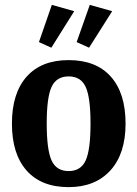

<svg xmlns="http://www.w3.org/2000/svg" viewBox="-20 -758 565 789"><path d="M140 -585 193 -738 285 -712 191 -562ZM295 -585 349 -738 441 -712 346 -562ZM172 -251Q172 -142 192 -98.5Q212 -55 262 -55Q312 -55 332 -98.5Q352 -142 352 -250Q352 -358 332 -401Q312 -444 262 -444Q212 -444 192 -401Q172 -358 172 -251ZM496 -250Q496 -126 433.5 -57.5Q371 11 262 11Q150 11 89.5 -57Q29 -125 29 -250Q29 -375 89.5 -443Q150 -511 262 -511Q375 -511 435.5 -443Q496 -375 496 -250Z"/></svg>

Font: ArsenalBold
Style: Bold
Weight: 700
Designer: Andrij Shevchenko
Foundry: Stairsfor.com
Version: Version 1.000